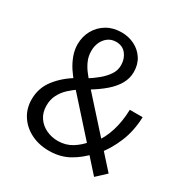

<svg xmlns="http://www.w3.org/2000/svg" viewBox="-170 -882 1004 1036"><g transform="rotate(30 331.5 -364.0)"><path d="M210 -374Q185 -401 165 -431.5Q145 -462 132.5 -496Q120 -530 120 -565Q120 -614 142.5 -653.5Q165 -693 204 -716Q243 -739 295 -739Q339 -739 376 -720.5Q413 -702 435.5 -667.5Q458 -633 458 -585Q458 -547 438.5 -512Q419 -477 382 -445Q345 -413 293 -382L252 -428Q286 -449 315 -473Q344 -497 362 -524Q380 -551 380 -583Q380 -623 357.5 -651.5Q335 -680 295 -680Q266 -680 245 -664.5Q224 -649 213 -624.5Q202 -600 202 -571Q202 -539 213.5 -512Q225 -485 241.5 -463Q258 -441 272 -424L614 -44L555 11ZM273 11Q210 11 160.5 -14Q111 -39 82.5 -83Q54 -127 54 -184Q54 -255 97 -310Q140 -365 207 -404L248 -356Q221 -338 196 -315Q171 -292 155.5 -262Q140 -232 140 -195Q140 -152 160.5 -121.5Q181 -91 215 -75Q249 -59 288 -59Q336 -59 375 -83Q414 -107 443 -144L494 -98Q450 -49 396 -19Q342 11 273 11ZM469 -164Q501 -204 520 -264.5Q539 -325 541 -399H621Q618 -311 588 -239.5Q558 -168 515 -117Z"/></g></svg>

Font: Murecho Thin
Style: Regular
Weight: 400
Version: Version 1.010